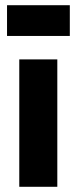

<svg xmlns="http://www.w3.org/2000/svg" viewBox="-20 -717 294 737"><path d="M200 0H54V-489H200ZM248 -579H7V-697H248Z"/></svg>

Font: Gabarito
Style: Bold
Weight: 700
Designer: Leandro Assis / Alvaro Franca / Felipe Casaprima
Foundry: Naipe Foundry
Version: Version 1.000